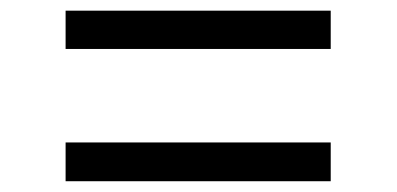

<svg xmlns="http://www.w3.org/2000/svg" viewBox="-20 -541 744 360"><path d="M103 -449.2V-521H600.1V-449.2ZM103 -201.2V-273.9H600.1V-201.2Z"/></svg>

Font: Lumene Sans Expanded
Style: Regular
Weight: 400
Width: 7
Designer: Deni Anggara
Version: Version 1.003;Glyphs 3.1.2 (3151)